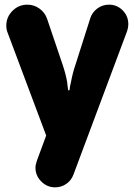

<svg xmlns="http://www.w3.org/2000/svg" viewBox="-20 -573 577 823"><path d="M216 230Q182 230 157 205Q132 180 132 146Q132 134 138 116L178 8L13 -432Q7 -446 7 -463Q7 -500 33.5 -526.5Q60 -553 97 -553Q126 -553 149.5 -536Q173 -519 182 -492L249 -294Q263 -252 268 -220Q270 -208 272 -186H278Q279 -202 284 -220Q292 -263 303 -294L367 -495Q375 -520 397 -536.5Q419 -553 447 -553Q482 -553 506 -528.5Q530 -504 530 -469Q530 -455 525 -440L295 175Q286 200 264.5 215Q243 230 216 230Z"/></svg>

Font: Jellee Roman
Style: Regular
Weight: 400
Designer: Alfredo Marco Pradil
Foundry: Alfredo Marco Pradil
Version: Version 1.016;PS 001.016;hotconv 1.0.88;makeotf.lib2.5.64775